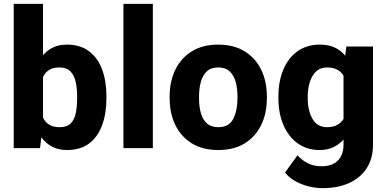

<svg xmlns="http://www.w3.org/2000/svg" viewBox="-20 -770 2010 998"><path d="M533.2 -270V-259.8Q533.2 -180.2 511 -119.4Q488.8 -58.6 443.4 -24.4Q397.9 9.8 328.1 9.8Q283.7 9.8 251 -7.6Q218.3 -24.9 194.8 -55.7L188 0H51.3V-750H203.6V-483.4Q226.1 -509.3 256.6 -523.7Q287.1 -538.1 327.1 -538.1Q397.5 -538.1 443.1 -503.4Q488.8 -468.8 511 -408.4Q533.2 -348.1 533.2 -270ZM380.9 -259.8V-270Q380.9 -310.5 373.3 -344.5Q365.7 -378.4 345.9 -398.9Q326.2 -419.4 289.1 -419.4Q255.9 -419.4 235.4 -406.5Q214.8 -393.6 203.6 -369.6V-158.7Q214.8 -134.8 235.8 -121.8Q256.8 -108.9 290 -108.9Q327.6 -108.9 347.2 -128.2Q366.7 -147.5 373.8 -181.6Q380.9 -215.8 380.9 -259.8Z M774.4 -750V0H621.6V-750Z M861.8 -258.8V-269Q861.8 -346.2 891.1 -407Q920.4 -467.8 976.6 -502.9Q1032.7 -538.1 1113.8 -538.1Q1195.8 -538.1 1252.2 -502.9Q1308.6 -467.8 1337.9 -407Q1367.2 -346.2 1367.2 -269V-258.8Q1367.2 -181.6 1337.9 -120.8Q1308.6 -60.1 1252.4 -25.1Q1196.3 9.8 1114.7 9.8Q1033.2 9.8 976.8 -25.1Q920.4 -60.1 891.1 -120.8Q861.8 -181.6 861.8 -258.8ZM1014.6 -269V-258.8Q1014.6 -216.8 1023.9 -182.9Q1033.2 -148.9 1055.2 -128.9Q1077.1 -108.9 1114.7 -108.9Q1170.4 -108.9 1192.4 -152.3Q1214.4 -195.8 1214.4 -258.8V-269Q1214.4 -310.1 1205.1 -344.2Q1195.8 -378.4 1173.8 -398.9Q1151.9 -419.4 1113.8 -419.4Q1076.7 -419.4 1054.9 -398.9Q1033.2 -378.4 1023.9 -344.2Q1014.6 -310.1 1014.6 -269Z M1427.2 -257.8V-268.1Q1427.2 -348.6 1453.1 -409.4Q1479 -470.2 1527.3 -504.2Q1575.7 -538.1 1642.1 -538.1Q1688 -538.1 1720.2 -522.9Q1752.4 -507.8 1774.4 -480.5L1780.3 -528.3H1918.9V-19Q1918.9 53.7 1886 104.5Q1853 155.3 1794.2 181.6Q1735.4 208 1657.2 208Q1623 208 1586.2 199.2Q1549.3 190.4 1516.4 172.4Q1483.4 154.3 1461.4 127L1526.4 37.1Q1548.3 62.5 1579.8 78.4Q1611.3 94.2 1651.4 94.2Q1706.5 94.2 1736.1 64.7Q1765.6 35.2 1765.6 -19V-44.4Q1742.7 -19 1712.2 -4.6Q1681.6 9.8 1641.1 9.8Q1575.2 9.8 1527.1 -25.1Q1479 -60.1 1453.1 -120.6Q1427.2 -181.2 1427.2 -257.8ZM1579.6 -268.1V-257.8Q1579.6 -195.8 1604.2 -152.3Q1628.9 -108.9 1679.7 -108.9Q1710.9 -108.9 1731.9 -120.1Q1752.9 -131.3 1765.6 -151.4V-376.5Q1739.7 -419.4 1680.7 -419.4Q1630.4 -419.4 1605 -376Q1579.6 -332.5 1579.6 -268.1Z"/></svg>

Font: Vazirmatn RD ExtraBold
Style: Regular
Weight: 800
Designer: Saber Rastikerdar
Foundry: Saber Rastikerdar
Version: Version 32.102